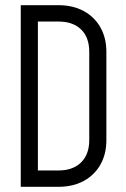

<svg xmlns="http://www.w3.org/2000/svg" viewBox="-20 -720 485 740"><path d="M324 -180V-520H390V-180ZM96 0V-63H205V0ZM96 -637V-700H205V-637ZM96 -637V-700H205V-637ZM390 -520H324Q324 -576 292.5 -606.5Q261 -637 205 -637V-700Q261 -700 302.5 -677.5Q344 -655 367 -614.5Q390 -574 390 -520ZM390 -180Q390 -126 367 -85.5Q344 -45 302.5 -22.5Q261 0 205 0V-63Q261 -63 292.5 -94Q324 -125 324 -180ZM60 0V-700H126V0Z"/></svg>

Font: Akshar Light
Style: Regular
Weight: 300
Designer: Tall Chai
Foundry: Tall Chai
Version: Version 1.100